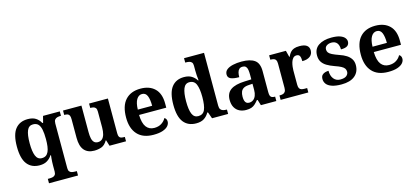

<svg xmlns="http://www.w3.org/2000/svg" viewBox="-74 -1378 4863 2236"><g transform="rotate(-15 2358.0 -260.0)"><path d="M297 240V187H315Q337 187 355.5 183Q374 179 385 165.5Q396 152 396 125V52Q396 31 397 9Q398 -13 400 -33.5Q402 -54 404 -70H397Q376 -36 340 -13Q304 10 248 10Q151 10 98.5 -57Q46 -124 46 -269Q46 -413 99 -479.5Q152 -546 250 -546Q309 -546 345.5 -522.5Q382 -499 404 -458H413L433 -536H635V-483H631Q609 -483 590 -478Q571 -473 559.5 -458.5Q548 -444 548 -413V125Q548 152 559 165.5Q570 179 588.5 183Q607 187 629 187H647V240ZM293 -64Q323 -64 342.5 -77Q362 -90 374 -116Q386 -142 391 -180Q396 -218 396 -267Q396 -336 386.5 -381.5Q377 -427 355 -449Q333 -471 293 -471Q243 -471 221.5 -420.5Q200 -370 200 -268Q200 -168 221.5 -116Q243 -64 293 -64Z M906 10Q828 10 786 -38.5Q744 -87 744 -188V-412Q744 -441 737 -456.5Q730 -472 715 -477.5Q700 -483 676 -483H674V-536H896V-216Q896 -173 902.5 -141.5Q909 -110 926 -92.5Q943 -75 972 -75Q1004 -75 1024 -93.5Q1044 -112 1053.5 -146.5Q1063 -181 1063 -227V-419Q1063 -448 1053 -461.5Q1043 -475 1027 -479Q1011 -483 991 -483H988V-536H1215V-116Q1215 -87 1223.5 -73.5Q1232 -60 1247.5 -56.5Q1263 -53 1282 -53H1290V0H1091L1069 -71H1064Q1034 -19 993.5 -4.5Q953 10 906 10Z M1621 10Q1494 10 1428 -62.5Q1362 -135 1362 -265Q1362 -406 1427 -477.5Q1492 -549 1610 -549Q1719 -549 1781.5 -488Q1844 -427 1844 -308V-257H1516Q1519 -157 1553.5 -111Q1588 -65 1650 -65Q1702 -65 1738 -88.5Q1774 -112 1791 -146Q1805 -139 1811.5 -126.5Q1818 -114 1818 -97Q1818 -69 1797 -44.5Q1776 -20 1732.5 -5Q1689 10 1621 10ZM1691 -321Q1691 -398 1673 -441Q1655 -484 1612 -484Q1570 -484 1545 -442.5Q1520 -401 1518 -321Z M2136 10Q2038 10 1985 -56.5Q1932 -123 1932 -267Q1932 -412 1984.5 -480Q2037 -548 2134 -548Q2190 -548 2226 -525.5Q2262 -503 2283 -468H2290Q2286 -496 2284 -531Q2282 -566 2282 -590V-645Q2282 -673 2271 -686Q2260 -699 2241.5 -703Q2223 -707 2201 -707H2193V-760H2434V-123Q2434 -93 2445.5 -78Q2457 -63 2476 -58Q2495 -53 2517 -53H2521V0H2327L2299 -78H2290Q2268 -38 2231.5 -14Q2195 10 2136 10ZM2179 -65Q2238 -65 2260 -115.5Q2282 -166 2282 -269Q2282 -368 2260 -421Q2238 -474 2179 -474Q2129 -474 2107.5 -421Q2086 -368 2086 -268Q2086 -167 2107.5 -116Q2129 -65 2179 -65Z M2737 10Q2693 10 2657.5 -7.5Q2622 -25 2601 -61.5Q2580 -98 2580 -153Q2580 -234 2636 -273Q2692 -312 2804 -316L2886 -319V-374Q2886 -408 2882 -433.5Q2878 -459 2865 -473.5Q2852 -488 2824 -488Q2799 -488 2784 -474Q2769 -460 2763 -435.5Q2757 -411 2757 -380Q2690 -380 2656 -395Q2622 -410 2622 -447Q2622 -484 2650 -506Q2678 -528 2725 -538.5Q2772 -549 2828 -549Q2933 -549 2985.5 -511Q3038 -473 3038 -379V-124Q3038 -97 3043.5 -81.5Q3049 -66 3062.5 -59.5Q3076 -53 3098 -53H3102V0H2916L2895 -69H2886Q2864 -42 2844.5 -24.5Q2825 -7 2800 1.5Q2775 10 2737 10ZM2792 -63Q2821 -63 2842 -78.5Q2863 -94 2874.5 -123Q2886 -152 2886 -191V-266L2841 -263Q2801 -261 2778 -247.5Q2755 -234 2745 -209.5Q2735 -185 2735 -149Q2735 -121 2741 -101.5Q2747 -82 2760 -72.5Q2773 -63 2792 -63Z M3154 0V-53H3157Q3180 -53 3197 -58Q3214 -63 3224 -78.5Q3234 -94 3234 -125V-415Q3234 -445 3225 -459.5Q3216 -474 3200 -478.5Q3184 -483 3162 -483H3159V-536H3361L3381 -458H3386Q3399 -488 3416 -508Q3433 -528 3459.5 -538Q3486 -548 3527 -548Q3586 -548 3614 -527Q3642 -506 3642 -467Q3642 -421 3608.5 -395.5Q3575 -370 3515 -370Q3515 -411 3505 -432Q3495 -453 3466 -453Q3440 -453 3424 -435Q3408 -417 3400 -390.5Q3392 -364 3389 -337Q3386 -310 3386 -293V-120Q3386 -91 3395 -76.5Q3404 -62 3420 -57.5Q3436 -53 3456 -53H3488V0Z M3888 10Q3816 10 3771.5 -5.5Q3727 -21 3707 -47.5Q3687 -74 3687 -107Q3687 -140 3703 -156Q3719 -172 3741 -177.5Q3763 -183 3780 -183Q3780 -121 3809.5 -85Q3839 -49 3888 -49Q3940 -49 3963.5 -69Q3987 -89 3987 -117Q3987 -139 3976 -155.5Q3965 -172 3938 -186.5Q3911 -201 3864 -217Q3810 -236 3773 -258.5Q3736 -281 3716.5 -312.5Q3697 -344 3697 -389Q3697 -469 3756 -508.5Q3815 -548 3912 -548Q3975 -548 4013.5 -534.5Q4052 -521 4069.5 -499.5Q4087 -478 4087 -455Q4087 -421 4063.5 -403.5Q4040 -386 3985 -386Q3985 -436 3963 -463.5Q3941 -491 3897 -491Q3865 -491 3840.5 -475.5Q3816 -460 3816 -429Q3816 -408 3827.5 -392Q3839 -376 3869 -361Q3899 -346 3953 -327Q3998 -312 4032 -290.5Q4066 -269 4085.5 -238.5Q4105 -208 4105 -166Q4105 -83 4048.5 -36.5Q3992 10 3888 10Z M4451 10Q4324 10 4258 -62.5Q4192 -135 4192 -265Q4192 -406 4257 -477.5Q4322 -549 4440 -549Q4549 -549 4611.5 -488Q4674 -427 4674 -308V-257H4346Q4349 -157 4383.5 -111Q4418 -65 4480 -65Q4532 -65 4568 -88.5Q4604 -112 4621 -146Q4635 -139 4641.5 -126.5Q4648 -114 4648 -97Q4648 -69 4627 -44.5Q4606 -20 4562.5 -5Q4519 10 4451 10ZM4521 -321Q4521 -398 4503 -441Q4485 -484 4442 -484Q4400 -484 4375 -442.5Q4350 -401 4348 -321Z"/></g></svg>

Font: Noto Serif Gujarati
Style: Bold
Weight: 700
Version: Version 2.102